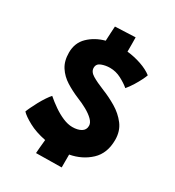

<svg xmlns="http://www.w3.org/2000/svg" viewBox="-181 -815 876 963"><g transform="rotate(30 257.0 -334.0)"><path d="M325 41 177.5 43Q177.5 36.5 179.8 12.2Q182 -12 184.5 -36.5Q126 -48 84.8 -70.5Q43.5 -93 27 -111Q30 -120 38.8 -138.5Q47.5 -157 59.2 -178.5Q71 -200 83.2 -218.2Q95.5 -236.5 104.5 -246Q128.5 -225 156.8 -205.5Q185 -186 214.2 -173.5Q243.5 -161 269.5 -161Q299.5 -161 319.5 -172.5Q339.5 -184 339.5 -208Q339.5 -225.5 322.2 -242.5Q305 -259.5 278 -274.5Q251 -289.5 222 -301Q181 -318 146 -340Q111 -362 89.8 -394.8Q68.5 -427.5 68.5 -476.5Q68.5 -533 105.8 -569Q143 -605 198.5 -620Q199.5 -640.5 200.8 -667.2Q202 -694 203 -704.5L320 -709.5Q320.5 -697 320.5 -672.8Q320.5 -648.5 320.5 -627Q362.5 -622.5 402 -609Q441.5 -595.5 468 -575Q465 -565 455.2 -545.5Q445.5 -526 431.8 -503.8Q418 -481.5 402.5 -463Q382 -480.5 351 -496.8Q320 -513 286 -513Q260.5 -513 237.2 -504.2Q214 -495.5 214 -472Q214 -449.5 240 -433.8Q266 -418 312 -399.5Q351.5 -384 392.5 -359.8Q433.5 -335.5 461 -299.5Q488.5 -263.5 488.5 -212.5Q488.5 -135 441.5 -90.8Q394.5 -46.5 325 -33.5Q325 -14.5 325 6Q325 26.5 325 41Z"/></g></svg>

Font: Grandstander
Style: Bold
Weight: 700
Designer: Tyler Finck
Foundry: Etcetera Type Co
Version: Version 1.200; ttfautohint (v1.8.3)